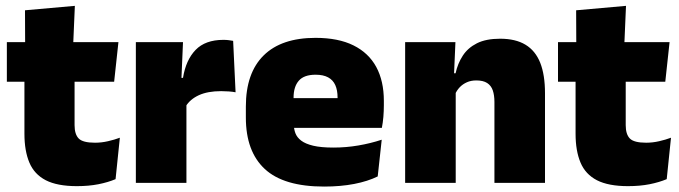

<svg xmlns="http://www.w3.org/2000/svg" viewBox="-20 -640 2378 672"><path d="M249 11.5Q180.5 11.5 140.2 -9.2Q100 -30 82.8 -71Q65.5 -112 65.5 -172V-436H241V-202Q241 -170 255.5 -155.2Q270 -140.5 312.5 -140.5Q335.5 -140.5 358.2 -145.8Q381 -151 399.5 -158L384.5 -13Q358.5 -2 324.5 4.8Q290.5 11.5 249 11.5ZM379.5 -354H4V-492.5H394.5ZM236 -480.5H68L67.5 -604L242 -619.5Z M630 -267.5 579 -367.5H620.5Q630.5 -430 664.5 -465.2Q698.5 -500.5 762 -500.5Q771.5 -500.5 779.8 -499.5Q788 -498.5 796 -497L804.5 -317Q794.5 -319 780.8 -320Q767 -321 754 -321Q707 -321 676 -306.8Q645 -292.5 630 -267.5ZM632.5 0H455.5V-492.5H620.5L613.5 -329.5H632.5Z M1114.5 13Q973 13 906.8 -48.5Q840.5 -110 840.5 -228.5V-267Q840.5 -384.5 902.8 -446Q965 -507.5 1084.5 -507.5Q1164 -507.5 1217 -481.2Q1270 -455 1296.8 -405.8Q1323.5 -356.5 1323.5 -287V-271.5Q1323.5 -251.5 1321.8 -230.8Q1320 -210 1316.5 -192.5H1158Q1160 -223 1160.8 -250Q1161.5 -277 1161.5 -298.5Q1161.5 -324.5 1153.5 -342.2Q1145.5 -360 1128.5 -369.2Q1111.5 -378.5 1084.5 -378.5Q1044 -378.5 1025.8 -357.5Q1007.5 -336.5 1007.5 -298V-253.5L1008.5 -234.5V-203.5Q1008.5 -188 1014 -173.5Q1019.5 -159 1034.2 -147.8Q1049 -136.5 1076.2 -130Q1103.5 -123.5 1147 -123.5Q1191.5 -123.5 1234 -130.8Q1276.5 -138 1316 -151L1302 -22.5Q1267.5 -5.5 1219.8 3.8Q1172 13 1114.5 13ZM1281 -192.5H934V-296.5H1281Z M1887.5 0H1710.5V-283Q1710.5 -306.5 1704.8 -323.5Q1699 -340.5 1685 -349.5Q1671 -358.5 1647 -358.5Q1628.5 -358.5 1614 -352Q1599.5 -345.5 1589.2 -334.8Q1579 -324 1573 -310.5L1546 -383.5H1574.5Q1582 -418 1599.8 -445.2Q1617.5 -472.5 1649.2 -488.5Q1681 -504.5 1730.5 -504.5Q1784.5 -504.5 1819.2 -483.5Q1854 -462.5 1870.8 -420.2Q1887.5 -378 1887.5 -313.5ZM1575 0H1398V-492.5H1574L1568.5 -366L1575 -348Z M2178 11.5Q2109.5 11.5 2069.2 -9.2Q2029 -30 2011.8 -71Q1994.5 -112 1994.5 -172V-436H2170V-202Q2170 -170 2184.5 -155.2Q2199 -140.5 2241.5 -140.5Q2264.5 -140.5 2287.2 -145.8Q2310 -151 2328.5 -158L2313.5 -13Q2287.5 -2 2253.5 4.8Q2219.5 11.5 2178 11.5ZM2308.5 -354H1933V-492.5H2323.5ZM2165 -480.5H1997L1996.5 -604L2171 -619.5Z"/></svg>

Font: Anek Kannada ExtraBold
Style: Regular
Weight: 800
Version: Version 1.003